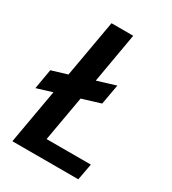

<svg xmlns="http://www.w3.org/2000/svg" viewBox="-171 -787 787 879"><g transform="rotate(30 222.0 -347.5)"><path d="M157.2 -694.8H272L226.1 -431.2L323.2 -460.9L304.2 -355L207 -325.2L165 -86.9H398.9L382.8 0H34.2L85 -288.1L3.9 -263.2L22 -368.2L104 -393.1Z"/></g></svg>

Font: SVN-Poppins Medium
Style: Italic
Weight: 500
Italic angle: -10°
Designer: Ninad Kale (Devanagari), Jonny Pinhorn (Latin)
Foundry: Indian Type Foundry
Version: Version 3.002 2017